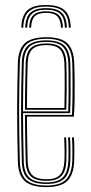

<svg xmlns="http://www.w3.org/2000/svg" viewBox="-20 -758 370 784"><path d="M168 -737.5Q220.8 -737.5 244.1 -716Q267.5 -694.5 269 -645H261Q259.8 -691.2 238.1 -711.1Q216.5 -731 168 -731Q119.8 -731 98 -711.1Q76.2 -691.2 75 -645H67Q68.5 -694.5 91.9 -716Q115.2 -737.5 168 -737.5ZM168 -724.8Q212.2 -724.8 232 -706.2Q251.8 -687.8 253 -645H245Q244 -684.2 226.1 -701.2Q208.2 -718.2 168 -718.2Q128 -718.2 110.1 -701.2Q92.2 -684.2 91 -645H83Q84.2 -687.8 104 -706.2Q123.8 -724.8 168 -724.8ZM168 -712Q203.8 -712 219.9 -696.4Q236 -680.8 237 -645H229Q228 -677.5 213.9 -691.5Q199.8 -705.5 168 -705.5Q136.2 -705.5 122.1 -691.5Q108 -677.5 107 -645H99Q100.2 -680.8 116.2 -696.4Q132.2 -712 168 -712ZM170 6Q109 6 81.8 -18.1Q54.5 -42.2 53 -98Q51.2 -161.2 50.6 -215.1Q50 -269 50 -317Q50 -365 50.9 -410.1Q51.8 -455.2 53 -501Q54.5 -556.2 81.1 -581.1Q107.8 -606 170 -606Q228.2 -606 254.4 -581.9Q280.5 -557.8 283 -502Q283.2 -493.5 284 -469Q284.8 -444.5 285 -411.5Q285.2 -378.5 284.6 -344.2Q284 -310 281.5 -282H90Q90.2 -251.8 90.6 -222.4Q91 -193 91.6 -162.6Q92.2 -132.2 93 -99Q94.2 -60.2 111.8 -43.1Q129.2 -26 170 -26Q207.8 -26 224.4 -43.5Q241 -61 243 -100Q244 -119 243.6 -148.6Q243.2 -178.2 242 -197H250Q251.5 -173.2 251.6 -144Q251.8 -114.8 251 -99.5Q248.8 -56.8 229.9 -38.1Q211 -19.5 170 -19.5Q125.5 -19.5 105.9 -38Q86.2 -56.5 85 -98.8Q84 -137 83.4 -168.9Q82.8 -200.8 82.5 -230Q82.2 -259.2 82 -289H274Q275.2 -314.5 275.8 -347.6Q276.2 -380.8 276.1 -413Q276 -445.2 275.8 -469.5Q275.5 -493.8 275 -501.8Q272.8 -554.8 248 -577.1Q223.2 -599.5 170 -599.5Q111.2 -599.5 86.9 -575.9Q62.5 -552.2 61 -500.8Q59.8 -455 58.9 -409.8Q58 -364.5 58 -316.6Q58 -268.8 58.6 -215Q59.2 -161.2 61 -98.2Q62.2 -46 87.6 -23.2Q113 -0.5 170 -0.5Q223.5 -0.5 247.9 -23.2Q272.2 -46 275 -98.5Q275.5 -107.2 275.6 -124.9Q275.8 -142.5 275.4 -162.2Q275 -182 274 -197H282Q283.5 -174.8 283.6 -144.2Q283.8 -113.8 283 -98Q280 -42.2 253.8 -18.1Q227.5 6 170 6ZM170 -6.8Q117.2 -6.8 93.8 -28.1Q70.2 -49.5 69 -98.5Q67.2 -162 66.6 -215.9Q66 -269.8 66 -317.4Q66 -365 66.9 -409.9Q67.8 -454.8 69 -500.5Q70.2 -549.5 93.4 -571.4Q116.5 -593.2 170 -593.2Q220 -593.2 242.5 -571.9Q265 -550.5 267 -501.2Q267.5 -490.8 268 -455.5Q268.5 -420.2 268.2 -376.5Q268 -332.8 266.2 -296H74Q74 -253.2 74.8 -203.2Q75.5 -153.2 77 -98.8Q78.2 -53 99.9 -33.1Q121.5 -13.2 170 -13.2Q215.2 -13.2 235.9 -33.2Q256.5 -53.2 259 -99.2Q259.8 -112.8 259.6 -143.2Q259.5 -173.8 258 -197H266Q267.5 -174.5 267.6 -143.6Q267.8 -112.8 267 -98.8Q264.5 -49.5 241.9 -28.1Q219.2 -6.8 170 -6.8ZM74 -303H258.5Q260 -342.8 260.1 -384.4Q260.2 -426 259.9 -458.1Q259.5 -490.2 259 -501Q257 -546.5 236.8 -566.6Q216.5 -586.8 170 -586.8Q119.2 -586.8 98.8 -565.8Q78.2 -544.8 77 -500.2Q75.5 -449.8 74.8 -400.8Q74 -351.8 74 -303ZM82 -310Q82 -342.5 82.4 -372.5Q82.8 -402.5 83.4 -433.6Q84 -464.8 85 -500.2Q86.2 -543.2 106 -561.9Q125.8 -580.5 170 -580.5Q213.2 -580.5 231.2 -561.1Q249.2 -541.8 251 -500.8Q251.5 -488.5 251.9 -457.2Q252.2 -426 252.1 -386.6Q252 -347.2 250.8 -310ZM90 -317H243Q244 -354.8 244.1 -392.6Q244.2 -430.5 243.9 -459.8Q243.5 -489 243 -500.2Q241.2 -539.8 224.4 -556.9Q207.5 -574 170 -574Q129.5 -574 111.9 -556.8Q94.2 -539.5 93 -500Q92 -466 91.4 -435.4Q90.8 -404.8 90.5 -375.8Q90.2 -346.8 90 -317Z"/></svg>

Font: Big Shoulders Inline Text Thin Thin
Style: Regular
Weight: 250
Version: Version 2.002